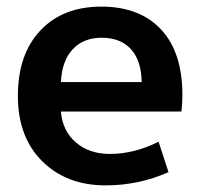

<svg xmlns="http://www.w3.org/2000/svg" viewBox="-20 -550 610 580"><path d="M164 -302H408Q407 -367 375.5 -401.5Q344 -436 287 -436Q232 -436 199.5 -401Q167 -366 164 -302ZM164 -213Q169 -154 209.5 -119.5Q250 -85 312 -85Q386 -85 459 -122L489 -30Q399 10 299 10Q181 10 107.5 -63Q34 -136 34 -260Q34 -386 102 -458Q170 -530 286 -530Q402 -530 466.5 -461Q531 -392 531 -263Q531 -238 528 -213Z"/></svg>

Font: M PLUS 1p
Style: Bold
Weight: 700
Version: Version 1.062